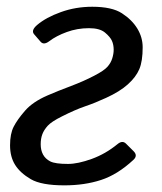

<svg xmlns="http://www.w3.org/2000/svg" viewBox="-20 -541 481 569"><path d="M9.8 -110.4Q9.8 -144.5 20.5 -165.5Q31.2 -186.5 54.2 -212.9Q77.1 -239.3 121.1 -258.3Q152.8 -272 190.4 -286.1Q228 -300.3 258.8 -316.4Q288.1 -331.5 298.3 -343Q308.6 -354.5 312.7 -368.2Q316.9 -381.8 316.9 -393.6Q316.9 -408.2 311.8 -419.9Q306.6 -431.6 291 -444.6Q275.4 -457.5 243.7 -457.5Q209 -457.5 177.7 -446Q146.5 -434.6 126 -418.9Q109.9 -406.7 100.6 -417L81.1 -439.5Q71.3 -450.7 89.8 -466.8Q116.2 -489.3 160.2 -505.1Q204.1 -521 253.4 -521Q311.5 -521 341.3 -501.7Q371.1 -482.4 387 -456.3Q402.8 -430.2 402.8 -400.9Q402.8 -359.4 392.8 -335.9Q382.8 -312.5 358.9 -291Q335 -269.5 294.4 -251Q262.7 -236.3 232.7 -226.1Q202.6 -215.8 163.1 -195.8Q132.8 -180.7 121.6 -168.5Q110.4 -156.2 105.5 -143.3Q100.6 -130.4 100.6 -113.3Q100.6 -96.2 107.4 -83.3Q114.3 -70.3 128.9 -62.7Q143.6 -55.2 181.6 -55.2Q210.9 -55.2 252 -70.1Q293 -85 328.1 -113.8Q342.8 -126 353.5 -115.2L376 -92.8Q389.2 -79.6 375 -66.9Q328.1 -23.4 279.3 -7.6Q230.5 8.3 170.9 8.3Q102.5 8.3 71.3 -10Q40 -28.3 24.9 -52.2Q9.8 -76.2 9.8 -110.4Z"/></svg>

Font: Istok Web
Style: Italic
Weight: 400
Italic angle: -13°
Designer: Andrey V. Panov
Foundry: Andrey V. Panov
Version: Version 1.0.2g